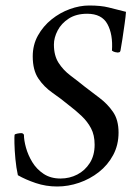

<svg xmlns="http://www.w3.org/2000/svg" viewBox="-20 -670 500 698"><path d="M304 -650Q347 -650 374.5 -643Q402 -636 438 -627Q437 -611 433 -583Q429 -555 425 -528Q421 -501 418 -486Q417 -481 413.5 -480Q410 -479 408 -479Q405 -479 398.5 -480.5Q392 -482 387 -486Q391 -545 370.5 -582.5Q350 -620 297 -620Q257 -620 230 -602.5Q203 -585 189.5 -559Q176 -533 176 -508Q176 -468 193 -441.5Q210 -415 236 -395.5Q262 -376 288 -355Q314 -335 342.5 -313.5Q371 -292 391 -263Q411 -234 411 -188Q411 -143 391.5 -106.5Q372 -70 339.5 -44.5Q307 -19 267.5 -5.5Q228 8 188 8Q147 8 110 -4.5Q73 -17 45 -33Q39 -60 36 -92Q33 -124 32.5 -149Q32 -174 33 -180Q35 -183 43.5 -184.5Q52 -186 57 -186Q64 -186 67 -180Q67 -160 74.5 -133Q82 -106 97.5 -80.5Q113 -55 138.5 -38Q164 -21 200 -21Q233 -21 261 -35.5Q289 -50 306.5 -77.5Q324 -105 324 -144Q324 -179 311 -203.5Q298 -228 277 -248Q256 -268 231 -287Q202 -311 171 -332.5Q140 -354 119.5 -384.5Q99 -415 99 -465Q99 -507 118 -541Q137 -575 167.5 -599.5Q198 -624 234 -637Q270 -650 304 -650Z"/></svg>

Font: Amiri
Style: Italic
Weight: 400
Italic angle: 10°
Designer: Khaled Hosny
Version: Version 0.113